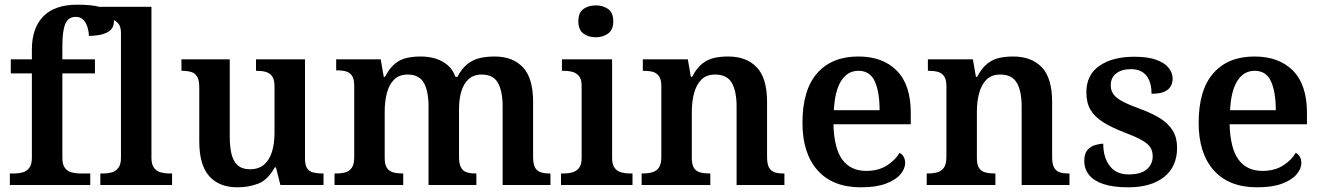

<svg xmlns="http://www.w3.org/2000/svg" viewBox="-20 -789 5640 819"><path d="M22 0V-49H41Q59 -49 76 -53.5Q93 -58 104.5 -72.5Q116 -87 116 -116V-476H26V-536H116V-578Q116 -669 164.5 -719Q213 -769 310 -769Q370 -769 403.5 -760Q437 -751 451.5 -735Q466 -719 466 -698Q466 -677 454 -663.5Q442 -650 417.5 -643Q393 -636 359 -636Q359 -653 353.5 -672Q348 -691 336 -704Q324 -717 303 -717Q271 -717 258.5 -687Q246 -657 246 -593V-536H385V-476H246V-116Q246 -87 257 -72.5Q268 -58 286 -53.5Q304 -49 321 -49H365V0Z M408 0V-49H421Q439 -49 456 -53.5Q473 -58 484.5 -72.5Q496 -87 496 -116V-648Q496 -676 484 -689.5Q472 -703 455 -707Q438 -711 421 -711H408V-760H626V-116Q626 -87 637.5 -72.5Q649 -58 666.5 -53.5Q684 -49 701 -49H714V0Z M993 10Q915 10 872.5 -37.5Q830 -85 830 -187V-417Q830 -447 821 -462Q812 -477 795.5 -482Q779 -487 756 -487H754V-536H960V-207Q960 -163 967.5 -132Q975 -101 994 -84Q1013 -67 1046 -67Q1083 -67 1106 -86.5Q1129 -106 1140 -141Q1151 -176 1151 -223V-420Q1151 -450 1140.5 -464Q1130 -478 1113 -482.5Q1096 -487 1075 -487H1072V-536H1281V-113Q1281 -84 1290.5 -70.5Q1300 -57 1317 -53Q1334 -49 1354 -49H1360V0H1176L1157 -75H1152Q1122 -21 1081 -5.5Q1040 10 993 10Z M1407 0V-49H1413Q1436 -49 1453.5 -54Q1471 -59 1481 -74Q1491 -89 1491 -119V-423Q1491 -452 1481.5 -466Q1472 -480 1455.5 -484.5Q1439 -489 1417 -489H1414V-536H1604L1617 -461H1622Q1642 -499 1665 -517.5Q1688 -536 1715.5 -542Q1743 -548 1774 -548Q1809 -548 1838 -539Q1867 -530 1889 -511.5Q1911 -493 1923 -461H1931Q1951 -499 1976 -517.5Q2001 -536 2029.5 -542Q2058 -548 2090 -548Q2167 -548 2210.5 -502Q2254 -456 2254 -354V-120Q2254 -89 2262.5 -74Q2271 -59 2287 -54Q2303 -49 2325 -49H2328V0H2124V-335Q2124 -400 2104 -435.5Q2084 -471 2035 -471Q2000 -471 1978.5 -451Q1957 -431 1947.5 -398Q1938 -365 1938 -326V-120Q1938 -90 1946.5 -74.5Q1955 -59 1971 -54Q1987 -49 2009 -49H2012V0H1808V-335Q1808 -400 1788 -435.5Q1768 -471 1719 -471Q1682 -471 1660.5 -449Q1639 -427 1630 -391Q1621 -355 1621 -313V-115Q1621 -86 1631 -72Q1641 -58 1658 -53.5Q1675 -49 1697 -49H1700V0Z M2373 0V-49H2386Q2403 -49 2420.5 -53.5Q2438 -58 2449.5 -72Q2461 -86 2461 -114V-424Q2461 -452 2449 -465.5Q2437 -479 2420 -483Q2403 -487 2386 -487H2377V-536H2591V-116Q2591 -87 2602 -72.5Q2613 -58 2631 -53.5Q2649 -49 2666 -49H2678V0ZM2521 -630Q2490 -630 2468.5 -646Q2447 -662 2447 -698Q2447 -735 2468.5 -750.5Q2490 -766 2522 -766Q2552 -766 2574 -750.5Q2596 -735 2596 -698Q2596 -662 2574 -646Q2552 -630 2521 -630Z M2717 0V-49H2721Q2744 -49 2762 -54Q2780 -59 2790.5 -74Q2801 -89 2801 -119V-421Q2801 -450 2791 -464Q2781 -478 2764.5 -482.5Q2748 -487 2726 -487H2722V-536H2914L2927 -461H2932Q2952 -499 2975.5 -517.5Q2999 -536 3026.5 -542Q3054 -548 3086 -548Q3164 -548 3208 -502Q3252 -456 3252 -354V-120Q3252 -89 3260.5 -74Q3269 -59 3284.5 -54Q3300 -49 3322 -49H3326V0H3122V-335Q3122 -400 3101.5 -435.5Q3081 -471 3031 -471Q2993 -471 2971.5 -449Q2950 -427 2940.5 -391Q2931 -355 2931 -313V-115Q2931 -86 2940.5 -72Q2950 -58 2967 -53.5Q2984 -49 3006 -49H3010V0Z M3652 10Q3532 10 3467.5 -62.5Q3403 -135 3403 -265Q3403 -405 3465.5 -476.5Q3528 -548 3641 -548Q3746 -548 3805.5 -487.5Q3865 -427 3865 -308V-259H3535Q3538 -155 3573.5 -107.5Q3609 -60 3675 -60Q3727 -60 3763 -83Q3799 -106 3817 -137Q3828 -132 3834.5 -120.5Q3841 -109 3841 -94Q3841 -69 3820.5 -45Q3800 -21 3758.5 -5.5Q3717 10 3652 10ZM3732 -319Q3732 -397 3711.5 -442Q3691 -487 3642 -487Q3595 -487 3568 -444Q3541 -401 3537 -319Z M3933 0V-49H3937Q3960 -49 3978 -54Q3996 -59 4006.5 -74Q4017 -89 4017 -119V-421Q4017 -450 4007 -464Q3997 -478 3980.5 -482.5Q3964 -487 3942 -487H3938V-536H4130L4143 -461H4148Q4168 -499 4191.5 -517.5Q4215 -536 4242.5 -542Q4270 -548 4302 -548Q4380 -548 4424 -502Q4468 -456 4468 -354V-120Q4468 -89 4476.5 -74Q4485 -59 4500.5 -54Q4516 -49 4538 -49H4542V0H4338V-335Q4338 -400 4317.5 -435.5Q4297 -471 4247 -471Q4209 -471 4187.5 -449Q4166 -427 4156.5 -391Q4147 -355 4147 -313V-115Q4147 -86 4156.5 -72Q4166 -58 4183 -53.5Q4200 -49 4222 -49H4226V0Z M4792 10Q4728 10 4686.5 -4Q4645 -18 4625 -43.5Q4605 -69 4605 -103Q4605 -134 4619 -149.5Q4633 -165 4652 -170.5Q4671 -176 4686 -176Q4686 -118 4713.5 -81.5Q4741 -45 4794 -45Q4847 -45 4872 -67Q4897 -89 4897 -122Q4897 -145 4886.5 -161Q4876 -177 4849 -192Q4822 -207 4774 -225Q4722 -245 4686 -267.5Q4650 -290 4632 -320Q4614 -350 4614 -395Q4614 -470 4670 -508.5Q4726 -547 4818 -547Q4876 -547 4912 -534Q4948 -521 4965 -499.5Q4982 -478 4982 -454Q4982 -423 4960.5 -406Q4939 -389 4892 -389Q4892 -439 4870 -466.5Q4848 -494 4804 -494Q4765 -494 4741.5 -476Q4718 -458 4718 -425Q4718 -403 4730 -386.5Q4742 -370 4771 -355Q4800 -340 4850 -322Q4898 -304 4931.5 -282.5Q4965 -261 4983 -231Q5001 -201 5001 -159Q5001 -78 4945.5 -34Q4890 10 4792 10Z M5342 10Q5222 10 5157.5 -62.5Q5093 -135 5093 -265Q5093 -405 5155.5 -476.5Q5218 -548 5331 -548Q5436 -548 5495.5 -487.5Q5555 -427 5555 -308V-259H5225Q5228 -155 5263.5 -107.5Q5299 -60 5365 -60Q5417 -60 5453 -83Q5489 -106 5507 -137Q5518 -132 5524.5 -120.5Q5531 -109 5531 -94Q5531 -69 5510.5 -45Q5490 -21 5448.5 -5.5Q5407 10 5342 10ZM5422 -319Q5422 -397 5401.5 -442Q5381 -487 5332 -487Q5285 -487 5258 -444Q5231 -401 5227 -319Z"/></svg>

Font: Noto Serif Gujarati SemiBold
Style: Regular
Weight: 600
Version: Version 2.102